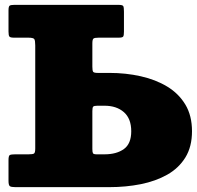

<svg xmlns="http://www.w3.org/2000/svg" viewBox="-20 -770 812 790"><path d="M97 -135Q114.5 -135 119.8 -138.2Q125 -141.5 125 -159V-583Q125 -603.5 121 -609.2Q117 -615 96 -615H38Q22.5 -615 18.8 -619.5Q15 -624 15 -640V-727Q15 -743 19.5 -746.5Q24 -750 39 -750H467Q484.5 -750 487.2 -744.8Q490 -739.5 490 -722V-640Q490 -624.5 487 -619.8Q484 -615 468 -615H386Q369 -615 364.5 -611.2Q360 -607.5 360 -591V-496Q360 -480 363 -475Q366 -470 382 -470H430Q498 -470 559.2 -456.2Q620.5 -442.5 668 -413.8Q715.5 -385 742.8 -339.5Q770 -294 770 -230Q770 -166.5 742.8 -122.2Q715.5 -78 668 -51.2Q620.5 -24.5 559.2 -12.2Q498 0 430 0H43Q26 0 20.5 -4Q15 -8 15 -26V-111Q15 -128.5 20 -131.8Q25 -135 42 -135ZM381 -335Q367 -335 363.5 -331.2Q360 -327.5 360 -313V-157Q360 -144 362.5 -139.5Q365 -135 378 -135H410Q459.5 -135 489.8 -156.8Q520 -178.5 520 -230Q520 -282 489.8 -308.5Q459.5 -335 410 -335Z"/></svg>

Font: Besley* Fatface
Style: Regular
Weight: 900
Designer: Owen Earl
Foundry: indestructible type*
Version: Version 3.000; ttfautohint (v1.8.3)